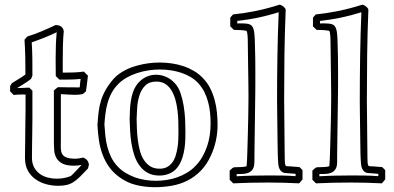

<svg xmlns="http://www.w3.org/2000/svg" viewBox="-20 -756 1654 807"><path d="M22.5 -372.1V-394Q24.4 -397 26.1 -400.1Q27.8 -403.3 29.8 -406.2Q42.5 -414.6 58.1 -423.8Q73.7 -433.1 86.9 -442.9Q86.9 -480 86.2 -516.1Q85.4 -552.2 83 -588.9Q85.9 -592.8 88.9 -595.9Q91.8 -599.1 94.7 -602.5Q126 -612.3 155 -624.5Q184.1 -636.7 213.9 -650.9Q218.8 -650.4 223.9 -649.7Q229 -648.9 233.6 -646.5Q238.3 -644 242.2 -639.2Q246.1 -634.3 248 -625.5Q245.1 -593.3 244.4 -561.5Q243.7 -529.8 243.7 -497.6V-450.7Q266.1 -450.7 288.1 -451.4Q310.1 -452.1 332.5 -455.1Q341.3 -446.8 349.6 -438Q347.7 -421.4 345.7 -405Q343.8 -388.7 341.3 -372.1Q337.9 -369.1 334.7 -366.2Q331.5 -363.3 327.6 -360.4H326.2Q311 -357.4 295.4 -357.4Q280.3 -357.4 265.4 -358.6Q250.5 -359.9 235.8 -360.4V-163.6Q235.8 -159.2 235.6 -153.8Q235.4 -148.4 235.4 -142.6Q235.4 -128.9 237.5 -118.9Q239.7 -108.9 246.3 -102.3Q252.9 -95.7 264.6 -92.3Q276.4 -88.9 294.9 -88.9Q303.7 -88.9 312.5 -90.3Q321.3 -91.8 330.1 -93.8Q336.4 -90.8 340.3 -88.1Q344.2 -85.4 346.4 -82.5Q348.6 -79.6 350.3 -75.7Q352.1 -71.8 354 -65.9Q353 -61.5 352.1 -57.1Q351.1 -52.7 350.1 -48.3Q330.6 -27.3 316.4 -13.4Q302.2 0.5 289.1 9Q275.9 17.6 260.7 21.2Q245.6 24.9 223.6 24.9Q199.2 24.9 174.6 18.3Q149.9 11.7 129.9 -2.2Q109.9 -16.1 97.4 -38.3Q85 -60.5 85 -91.8Q85 -97.2 85.2 -113.8Q85.4 -130.4 85.7 -152.6Q85.9 -174.8 86.2 -199.5Q86.4 -224.1 86.7 -245.4Q86.9 -266.6 87.2 -281.7Q87.4 -296.9 87.4 -299.8V-358.4Q92.8 -358.4 87.4 -358.6Q82 -358.9 74.7 -358.9Q65.4 -358.9 56.4 -358.4Q47.4 -357.9 37.6 -356.9ZM103.5 -387.7Q109.4 -380.9 116.2 -375V-254.4Q116.2 -249.5 116 -237.1Q115.7 -224.6 115.7 -208.3Q115.7 -191.9 115.2 -173.8Q114.7 -155.8 114.7 -139.4Q114.7 -123 114.5 -110.6Q114.3 -98.1 114.3 -93.3Q114.3 -69.3 123.5 -52.5Q132.8 -35.6 147.5 -25.1Q162.1 -14.6 180.7 -9.8Q199.2 -4.9 217.8 -4.9Q250 -4.9 277.8 -16.1Q290 -27.3 301 -39.3Q312 -51.3 323.2 -63Q308.1 -59.6 291.5 -59.6Q259.3 -59.6 242.2 -68.6Q225.1 -77.6 217 -92.3Q209 -106.9 207.8 -125.2Q206.5 -143.6 206.5 -162.1V-375.5Q210.4 -379.4 214.6 -382.6Q218.8 -385.7 223.1 -389.6Q247.1 -389.2 270.3 -388.9Q293.5 -388.7 314.9 -388.7Q315.9 -396.5 316.2 -400.1Q316.4 -403.8 316.7 -406.5Q316.9 -409.2 317.4 -412.8Q317.9 -416.5 318.8 -424.3Q296.4 -421.9 274.2 -421.6Q252 -421.4 229.5 -421.4L214.4 -436.5Q214.4 -455.1 214.1 -473.4Q213.9 -491.7 213.9 -510.3Q213.9 -538.1 214.8 -565.4Q215.8 -592.8 218.3 -620.6Q191.9 -607.9 166.3 -597.7Q140.6 -587.4 113.3 -578.1Q115.7 -542.5 116 -507.8Q116.2 -473.1 116.2 -438Q114.7 -434.6 113.5 -431.4Q112.3 -428.2 110.8 -424.8Q97.2 -413.6 81.8 -404.3Q66.4 -395 51.8 -385.7Z M554.2 -255.9Q554.7 -237.8 555.4 -215.1Q556.2 -192.4 559.1 -169.2Q562 -146 567.6 -124Q573.2 -102.1 584 -85Q594.7 -67.9 610.8 -57.4Q627 -46.9 650.9 -46.9Q669.9 -46.9 683.1 -54.4Q696.3 -62 705.1 -74.5Q713.9 -86.9 718.8 -103.3Q723.6 -119.6 726.3 -137.2Q729 -154.8 729.5 -172.1Q730 -189.5 730 -204.1Q730 -221.7 729.5 -243.9Q729 -266.1 726.3 -289.6Q723.6 -313 717.8 -335Q711.9 -356.9 701.7 -374.5Q691.4 -392.1 675.8 -402.6Q660.2 -413.1 637.2 -413.1Q607.4 -413.1 590.8 -396.7Q574.2 -380.4 566.4 -356.2Q558.6 -332 556.6 -304.9Q554.7 -277.8 554.2 -255.9ZM524.9 -254.4Q525.4 -272 526.1 -291.5Q526.9 -311 529.8 -330.6Q532.7 -350.1 538.8 -368.2Q544.9 -386.2 556.2 -401.4Q571.8 -421.9 592.5 -431.9Q613.3 -441.9 635.7 -441.9Q657.2 -441.9 677.7 -433.1Q698.2 -424.3 714.4 -406.7Q730 -390.6 738.8 -364.5Q747.6 -338.4 752.2 -309.8Q756.8 -281.2 758.1 -253.4Q759.3 -225.6 759.3 -205.6Q759.3 -188 758.8 -169.4Q758.3 -150.9 755.6 -132.6Q752.9 -114.3 747.8 -96.7Q742.7 -79.1 733.4 -63.5Q719.7 -40 697.8 -29.1Q675.8 -18.1 650.9 -18.1Q621.6 -18.1 601.1 -29.3Q580.6 -40.5 566.7 -59.6Q552.7 -78.6 544.7 -103Q536.6 -127.4 532.5 -153.6Q528.3 -179.7 526.9 -206.1Q525.4 -232.4 524.9 -254.4ZM389.6 -231Q391.6 -261.7 394.8 -287.4Q397.9 -313 405.3 -335.7Q412.6 -358.4 425.3 -380.4Q438 -402.3 458.5 -425.8Q468.3 -436.5 480.5 -445.3Q492.7 -454.1 506.3 -461.2Q520 -468.3 534.4 -473.4Q548.8 -478.5 562.5 -481.9Q583 -487.3 605.2 -490.2Q627.4 -493.2 650.9 -493.2Q676.3 -493.2 701.9 -489.5Q727.5 -485.8 751.2 -477.8Q774.9 -469.7 795.9 -457.3Q816.9 -444.8 833.5 -427.2Q852.1 -407.7 863.8 -384.3Q875.5 -360.8 882.3 -335.4Q889.2 -310.1 891.8 -283.4Q894.5 -256.8 894.5 -231.4Q894.5 -163.6 866.7 -102.5Q849.1 -64 824 -38.3Q798.8 -12.7 768.6 2.7Q738.3 18.1 703.1 24.4Q668 30.8 630.4 30.8Q590.8 30.8 552.7 21.7Q514.6 12.7 481.4 -11.7Q454.1 -31.7 437 -56.6Q419.9 -81.5 409.9 -109.6Q399.9 -137.7 395.5 -168.5Q391.1 -199.2 389.6 -231ZM418.9 -232.4Q420.4 -208.5 422.9 -184.8Q425.3 -161.1 431.2 -138.7Q437 -116.2 447.3 -95.2Q457.5 -74.2 474.6 -56.2Q488.8 -41 507.1 -29.8Q525.4 -18.6 546.1 -11Q566.9 -3.4 589.6 0.2Q612.3 3.9 635.7 3.9Q658.7 3.9 681.6 0.2Q704.6 -3.4 725.6 -11Q746.6 -18.6 765.4 -29.8Q784.2 -41 798.8 -55.7Q817.4 -74.2 829.8 -95.7Q842.3 -117.2 850.3 -140.6Q858.4 -164.1 861.8 -188.7Q865.2 -213.4 865.2 -238.3Q865.2 -260.3 862.8 -283.2Q860.4 -306.2 854.5 -328.1Q848.6 -350.1 838.4 -370.4Q828.1 -390.6 812.5 -407.2Q798.8 -421.9 781 -432.4Q763.2 -442.9 742.2 -450Q721.2 -457 698.2 -460.4Q675.3 -463.9 651.9 -463.9Q627 -463.9 602.5 -460Q578.1 -456.1 555.7 -448.7Q533.2 -441.4 513.7 -430.4Q494.1 -419.4 479.5 -405.3Q460.9 -387.2 449.7 -366.5Q438.5 -345.7 432.1 -323Q425.8 -300.3 422.9 -276.1Q419.9 -252 418.5 -227.5Z M1251.5 -41V-2Q1247.6 2.4 1244.4 6.6Q1241.2 10.7 1237.3 14.6Q1204.1 12.7 1171.6 12Q1139.2 11.2 1106 11.2Q1069.3 11.2 1033.2 12Q997.1 12.7 960.4 14.6L945.3 -0.5V-39.1Q950.7 -43.9 955.8 -48.6Q960.9 -53.2 969.2 -53.2Q974.6 -53.2 981.7 -53.5Q988.8 -53.7 995.4 -54Q1002 -54.2 1007.8 -55.2Q1013.7 -56.2 1016.6 -57.6Q1017.6 -66.4 1018.6 -89.1Q1019.5 -111.8 1020.3 -141.4Q1021 -170.9 1022 -204.1Q1022.9 -237.3 1023.4 -267.1Q1023.9 -296.9 1024.2 -320.3Q1024.4 -343.8 1024.4 -353.5Q1024.4 -361.3 1024.2 -380.6Q1023.9 -399.9 1023.7 -424.6Q1023.4 -449.2 1022.9 -476.3Q1022.5 -503.4 1022.2 -526.6Q1022 -549.8 1021.7 -565.9Q1021.5 -582 1021.5 -585Q1021.5 -588.4 1021.2 -594.2Q1021 -600.1 1020.5 -606.2Q1020 -612.3 1019 -617.9Q1018.1 -623.5 1016.1 -626.5Q1003.4 -628.9 989.7 -629.6Q976.1 -630.4 962.9 -630.4L947.8 -645.5V-681.6Q950.7 -685.5 953.6 -688.7Q956.5 -691.9 959.5 -695.3Q1009.8 -700.7 1057.1 -710.4Q1104.5 -720.2 1153.3 -735.8Q1153.8 -736.3 1155.3 -736.3Q1157.7 -736.3 1161.9 -734.4Q1166 -732.4 1170.2 -729.2Q1174.3 -726.1 1177.5 -722.2Q1180.7 -718.3 1180.7 -714.4V-712.9Q1176.8 -618.2 1175.5 -524.7Q1174.3 -431.2 1174.3 -336.4Q1174.3 -328.6 1174.6 -309.8Q1174.8 -291 1175 -266.6Q1175.3 -242.2 1175.5 -214.6Q1175.8 -187 1176 -162.4Q1176.3 -137.7 1176.5 -118.7Q1176.8 -99.6 1176.8 -91.3Q1176.8 -81.5 1177.5 -72.5Q1178.2 -63.5 1181.2 -58.6Q1183.1 -57.6 1184.8 -57.6Q1186.5 -57.6 1188 -57.1Q1200.2 -57.1 1213.4 -55.7Q1226.6 -54.2 1238.8 -53.7ZM1180.2 -28.8Q1181.2 -28.8 1182.6 -28.6Q1184.1 -28.3 1185.5 -28.3Q1172.9 -28.3 1165.5 -33.4Q1158.2 -38.6 1154.5 -46.9Q1150.9 -55.2 1149.9 -65.2Q1148.9 -75.2 1148.4 -85Q1147.9 -91.3 1147.5 -109.9Q1147 -128.4 1146.7 -153.8Q1146.5 -179.2 1146 -207.8Q1145.5 -236.3 1145.3 -262.2Q1145 -288.1 1144.8 -307.9Q1144.5 -327.6 1144.5 -335.4Q1144.5 -428.2 1146 -520Q1147.5 -611.8 1151.4 -704.6Q1107.9 -690.9 1064.9 -681.9Q1022 -672.9 977.1 -668L977.5 -657.2Q983.4 -657.7 988.3 -657.7Q993.2 -657.7 998 -657.7Q1019 -657.7 1029.8 -653.3Q1040.5 -648.9 1045.2 -634.8Q1049.8 -620.6 1050.8 -593.3Q1051.8 -565.9 1052.7 -519.5Q1052.7 -513.2 1053 -496.8Q1053.2 -480.5 1053.2 -462.4Q1053.2 -444.3 1053.2 -428Q1053.2 -411.6 1053.2 -405.3Q1053.2 -394 1053 -368.7Q1052.7 -343.3 1052.2 -310.5Q1051.8 -277.8 1051.3 -241.5Q1050.8 -205.1 1050.3 -172.1Q1049.8 -139.2 1049.6 -113.3Q1049.3 -87.4 1049.3 -75.7Q1049.3 -55.2 1042.2 -44.7Q1035.2 -34.2 1024.2 -29.8Q1013.2 -25.4 1000 -24.9Q986.8 -24.4 974.6 -24.4V-15.1Q1009.3 -17.1 1043.2 -17.8Q1077.1 -18.6 1111.8 -18.6Q1139.6 -18.6 1167 -18.1Q1194.3 -17.6 1222.2 -15.6L1222.7 -25.4Z M1599.1 -41V-2Q1595.2 2.4 1592 6.6Q1588.9 10.7 1585 14.6Q1551.8 12.7 1519.3 12Q1486.8 11.2 1453.6 11.2Q1417 11.2 1380.9 12Q1344.7 12.7 1308.1 14.6L1293 -0.5V-39.1Q1298.3 -43.9 1303.5 -48.6Q1308.6 -53.2 1316.9 -53.2Q1322.3 -53.2 1329.3 -53.5Q1336.4 -53.7 1343 -54Q1349.6 -54.2 1355.5 -55.2Q1361.3 -56.2 1364.3 -57.6Q1365.2 -66.4 1366.2 -89.1Q1367.2 -111.8 1367.9 -141.4Q1368.7 -170.9 1369.6 -204.1Q1370.6 -237.3 1371.1 -267.1Q1371.6 -296.9 1371.8 -320.3Q1372.1 -343.8 1372.1 -353.5Q1372.1 -361.3 1371.8 -380.6Q1371.6 -399.9 1371.3 -424.6Q1371.1 -449.2 1370.6 -476.3Q1370.1 -503.4 1369.9 -526.6Q1369.6 -549.8 1369.4 -565.9Q1369.1 -582 1369.1 -585Q1369.1 -588.4 1368.9 -594.2Q1368.7 -600.1 1368.2 -606.2Q1367.7 -612.3 1366.7 -617.9Q1365.7 -623.5 1363.8 -626.5Q1351.1 -628.9 1337.4 -629.6Q1323.7 -630.4 1310.5 -630.4L1295.4 -645.5V-681.6Q1298.3 -685.5 1301.3 -688.7Q1304.2 -691.9 1307.1 -695.3Q1357.4 -700.7 1404.8 -710.4Q1452.1 -720.2 1501 -735.8Q1501.5 -736.3 1502.9 -736.3Q1505.4 -736.3 1509.5 -734.4Q1513.7 -732.4 1517.8 -729.2Q1522 -726.1 1525.1 -722.2Q1528.3 -718.3 1528.3 -714.4V-712.9Q1524.4 -618.2 1523.2 -524.7Q1522 -431.2 1522 -336.4Q1522 -328.6 1522.2 -309.8Q1522.5 -291 1522.7 -266.6Q1522.9 -242.2 1523.2 -214.6Q1523.4 -187 1523.7 -162.4Q1523.9 -137.7 1524.2 -118.7Q1524.4 -99.6 1524.4 -91.3Q1524.4 -81.5 1525.1 -72.5Q1525.9 -63.5 1528.8 -58.6Q1530.8 -57.6 1532.5 -57.6Q1534.2 -57.6 1535.6 -57.1Q1547.9 -57.1 1561 -55.7Q1574.2 -54.2 1586.4 -53.7ZM1527.8 -28.8Q1528.8 -28.8 1530.3 -28.6Q1531.7 -28.3 1533.2 -28.3Q1520.5 -28.3 1513.2 -33.4Q1505.9 -38.6 1502.2 -46.9Q1498.5 -55.2 1497.6 -65.2Q1496.6 -75.2 1496.1 -85Q1495.6 -91.3 1495.1 -109.9Q1494.6 -128.4 1494.4 -153.8Q1494.1 -179.2 1493.7 -207.8Q1493.2 -236.3 1492.9 -262.2Q1492.7 -288.1 1492.4 -307.9Q1492.2 -327.6 1492.2 -335.4Q1492.2 -428.2 1493.7 -520Q1495.1 -611.8 1499 -704.6Q1455.6 -690.9 1412.6 -681.9Q1369.6 -672.9 1324.7 -668L1325.2 -657.2Q1331.1 -657.7 1335.9 -657.7Q1340.8 -657.7 1345.7 -657.7Q1366.7 -657.7 1377.4 -653.3Q1388.2 -648.9 1392.8 -634.8Q1397.5 -620.6 1398.4 -593.3Q1399.4 -565.9 1400.4 -519.5Q1400.4 -513.2 1400.6 -496.8Q1400.9 -480.5 1400.9 -462.4Q1400.9 -444.3 1400.9 -428Q1400.9 -411.6 1400.9 -405.3Q1400.9 -394 1400.6 -368.7Q1400.4 -343.3 1399.9 -310.5Q1399.4 -277.8 1398.9 -241.5Q1398.4 -205.1 1397.9 -172.1Q1397.5 -139.2 1397.2 -113.3Q1397 -87.4 1397 -75.7Q1397 -55.2 1389.9 -44.7Q1382.8 -34.2 1371.8 -29.8Q1360.8 -25.4 1347.7 -24.9Q1334.5 -24.4 1322.3 -24.4V-15.1Q1356.9 -17.1 1390.9 -17.8Q1424.8 -18.6 1459.5 -18.6Q1487.3 -18.6 1514.6 -18.1Q1542 -17.6 1569.8 -15.6L1570.3 -25.4Z"/></svg>

Font: XB Kayhan Pook
Style: Regular
Weight: 700
Designer: Behnam
Foundry: Irmug
Version: Version 7.300 2009